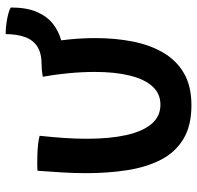

<svg xmlns="http://www.w3.org/2000/svg" viewBox="-29 -641 696 678"><g transform="rotate(-90 319.0 -302.0)"><path d="M387 -499Q395.5 -500.5 407 -501.8Q418.5 -503 429 -503Q439 -503 454.5 -502.5Q470 -502 484.8 -501.2Q499.5 -500.5 506.5 -499Q514 -453 518.8 -405.8Q523.5 -358.5 523.5 -312.5Q523.5 -243 511.5 -181.8Q499.5 -120.5 472.2 -73.8Q445 -27 399.5 -0.5Q354 26 286.5 26Q213.5 26 166.5 -2.8Q119.5 -31.5 93.5 -82.5Q67.5 -133.5 57 -201Q46.5 -268.5 46.5 -346Q46.5 -388 49.2 -431.8Q52 -475.5 55 -517.5Q65.5 -518.5 81.8 -518.5Q98 -518.5 111 -518Q129.5 -517.5 148.2 -515.5Q167 -513.5 178.5 -510Q174 -468.5 171 -426.2Q168 -384 168 -343.5Q168 -262.5 181 -204.2Q194 -146 220.5 -114.8Q247 -83.5 288.5 -83.5Q327.5 -83.5 353 -111.8Q378.5 -140 391.2 -192Q404 -244 404 -315Q404 -359.5 399.5 -407.5Q395 -455.5 387 -499ZM453 -425.5 429 -503Q470.5 -503 494 -518.5Q517.5 -534 527.5 -562.8Q537.5 -591.5 537.5 -630Q556.5 -630 576.2 -627.2Q596 -624.5 611.2 -620.2Q626.5 -616 631.5 -611.5Q631.5 -556 615.8 -519.8Q600 -483.5 573.8 -463Q547.5 -442.5 515.8 -434Q484 -425.5 453 -425.5Z"/></g></svg>

Font: Grandstander Thin Medium
Style: Regular
Weight: 500
Version: Version 1.200